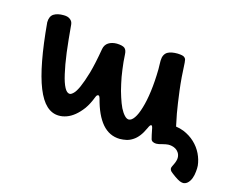

<svg xmlns="http://www.w3.org/2000/svg" viewBox="-87 -540 1005 811"><g transform="rotate(20 415.5 -135.0)"><path d="M810.1 -21Q795.4 -45.4 772.9 -63Q750.5 -80.6 721.2 -89.8Q704.6 -94.7 686.5 -95.7Q679.7 -117.7 670.9 -148.4Q660.2 -188.5 648.4 -243.2Q636.7 -297.4 628.4 -361.8Q627 -369.1 625.5 -374.5Q623.5 -379.9 619.1 -382.8Q615.2 -386.2 607.4 -387.2Q600.1 -388.2 587.9 -387.7Q574.7 -386.7 564 -383.8Q552.7 -380.9 544.4 -375Q536.6 -369.1 532.7 -359.4Q528.8 -349.6 529.8 -335Q530.8 -325.2 531.7 -316.4Q532.7 -307.6 533.7 -298.3Q537.6 -244.1 535.6 -199.7Q533.7 -155.8 526.9 -124Q520.5 -91.8 510.3 -74.2Q500 -56.2 487.8 -55.2Q478.5 -54.7 468.3 -64Q457.5 -73.7 446.8 -90.8Q436.5 -108.4 426.3 -132.8Q416 -156.2 407.2 -185.1Q397.9 -213.4 391.1 -245.1Q383.8 -276.4 379.4 -308.6Q377 -327.1 367.2 -334Q356.9 -340.8 332 -339.4Q310.5 -337.4 296.4 -326.7Q282.7 -315.9 280.8 -296.9Q275.4 -230 267.1 -186.5Q258.3 -143.1 249.5 -117.7Q240.7 -92.3 231.9 -82.5Q223.1 -72.3 216.8 -71.8Q204.1 -70.8 192.4 -88.9Q180.2 -107.4 168.9 -143.1Q157.2 -178.7 145.5 -231Q134.3 -283.2 122.6 -350.1Q120.1 -362.8 109.4 -369.6Q98.6 -377 80.6 -375.5Q52.7 -373.5 37.6 -361.8Q22.5 -350.1 24.4 -323.7Q41 -230 60.1 -162.1Q79.1 -94.2 101.1 -50.8Q123.5 -6.8 148.9 12.7Q174.8 32.7 204.6 30.3Q220.7 29.3 237.8 21.5Q254.9 13.7 270.5 -1.5Q286.1 -16.6 300.3 -39.6Q314 -63 323.2 -95.7Q325.2 -102.5 327.6 -105Q330.1 -107.4 332.5 -107.4Q335 -107.9 336.9 -106Q339.4 -103.5 342.3 -96.2Q365.7 -29.3 399.9 4.4Q434.6 38.1 480.5 34.7Q495.6 33.2 509.3 28.8Q522.9 24.4 535.2 14.6Q547.4 5.4 557.6 -10.3Q567.4 -25.4 575.7 -48.8Q581.1 -65.4 586.4 -65.4Q591.3 -65.9 595.7 -48.3Q599.1 -36.1 602.1 -26.9Q605 -18.1 607.9 -9.8Q610.8 -3.4 617.2 -1Q623.5 1.5 631.8 1Q642.1 0 654.3 -4.9L658.2 -6.3Q671.9 -11.2 681.6 -12.7Q689 -13.7 697.8 -12.7Q706.5 -11.7 714.8 -7.8Q723.1 -3.9 729 3.4Q735.4 10.7 737.8 22.5Q739.3 31.7 737.3 39.6Q735.8 47.9 732.9 55.2Q730 62 728 68.4Q725.6 74.2 726.6 79.1Q727.5 84.5 733.4 89.8Q739.7 94.7 756.3 104.5Q771.5 113.3 780.8 116.2Q789.6 118.7 796.4 118.2Q808.1 116.2 815.9 106.4Q823.7 96.7 827.1 83Q830.6 69.8 830.6 54.7Q831.1 39.6 829.1 27.8Q824.2 2.9 810.1 -21Z"/></g></svg>

Font: Gochi Hand Cyrillic
Style: Regular
Weight: 400
Designer: Juan Pablo del Peral; Denis Ignatov
Foundry: Juan Pablo del Peral; Denis Ignatov
Version: Version 1.00 June 29, 2018, initial release